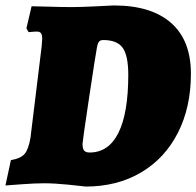

<svg xmlns="http://www.w3.org/2000/svg" viewBox="-36 -673 721 705"><path d="M126 0Q92 0 45 3.5Q-2 7 -16 8L4 -85Q40 -91 54.5 -108Q69 -125 76 -168L117 -503Q119 -525 119 -530Q119 -545 114.5 -551Q110 -557 100 -557Q89 -557 80.5 -556Q72 -555 69 -555L61 -569L80 -650Q98 -650 143.5 -648.5Q189 -647 229 -647Q257 -647 310.5 -649.5Q364 -652 382 -653Q519 -653 592 -589Q665 -525 665 -402Q665 -279 617 -185Q569 -91 481.5 -39.5Q394 12 279 12Q264 10 214 5Q164 0 126 0ZM320 -499Q315 -474 291 -313.5Q267 -153 267 -145Q267 -127 273 -120Q279 -113 293 -113Q363 -113 399 -185.5Q435 -258 435 -398Q435 -469 414.5 -497.5Q394 -526 343 -526Q333 -526 328 -520.5Q323 -515 320 -499Z"/></svg>

Font: Alegreya Black
Style: Italic
Weight: 900
Italic angle: -7°
Designer: Juan Pablo del Peral
Foundry: Huerta Tipografica
Version: Version 2.007; ttfautohint (v1.6)